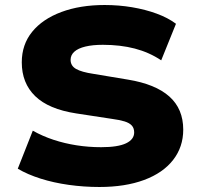

<svg xmlns="http://www.w3.org/2000/svg" viewBox="-20 -736 788 767"><path d="M377 11Q315 11 254.5 2.5Q194 -6 142 -22.5Q90 -39 51 -62L111 -214Q150 -192 194 -177.5Q238 -163 286 -155.5Q334 -148 384 -148Q451 -148 483.5 -163.5Q516 -179 516 -207Q516 -224 506.5 -234.5Q497 -245 477.5 -251Q458 -257 428 -261L284 -283Q174 -300 120.5 -352Q67 -404 67 -487Q67 -558 108.5 -609Q150 -660 225 -688Q300 -716 398 -716Q455 -716 508 -707Q561 -698 606 -681.5Q651 -665 683 -641L624 -495Q576 -527 518.5 -542Q461 -557 391 -557Q350 -557 321 -550Q292 -543 277 -529.5Q262 -516 262 -497Q262 -473 284 -460.5Q306 -448 353 -441L491 -418Q601 -400 656.5 -350.5Q712 -301 712 -218Q712 -149 671.5 -97Q631 -45 555.5 -17Q480 11 377 11Z"/></svg>

Font: Nunito Sans 10pt SemiExpanded Black
Style: Regular
Weight: 900
Width: 6
Designer: Vernon Adams
Foundry: Vernon Adams
Version: Version 3.101;gftools[0.9.27]